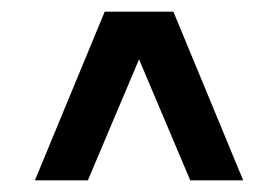

<svg xmlns="http://www.w3.org/2000/svg" viewBox="-20 -693 478 330"><path d="M40 -383 160 -673H278L398 -383H307L219 -591L131 -383Z"/></svg>

Font: Txt Sans Medium
Style: Regular
Weight: 500
Designer: Open Source
Foundry: XRLN
Version: Version 1.0